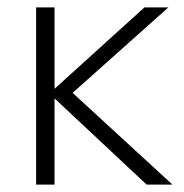

<svg xmlns="http://www.w3.org/2000/svg" viewBox="-20 -501 499 521"><path d="M78 0V-481H128V-260L372 -481H437L177 -249L448 0H378L128 -234V0Z"/></svg>

Font: Red Hat Text VF
Style: Regular
Weight: 300
Designer: Pentagram, MCKL
Foundry: Pentagram, MCKL
Version: Version 1.023